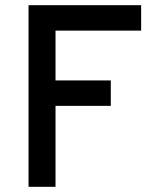

<svg xmlns="http://www.w3.org/2000/svg" viewBox="-20 -720 599 740"><path d="M90 0V-700H524V-602H194V-410H407V-312H194V0Z"/></svg>

Font: Overpass Light
Style: Bold
Weight: 600
Designer: Delve Withrington, Thomas Jockin
Foundry: Delve Fonts
Version: Version 3.000;DELV;Overpass